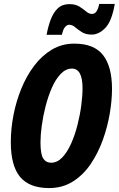

<svg xmlns="http://www.w3.org/2000/svg" viewBox="-20 -947 604 977"><path d="M230 10Q130 10 82.5 -46.5Q35 -103 35 -224Q35 -291 48.5 -361Q62 -431 88.5 -496Q115 -561 154 -612.5Q193 -664 244 -694.5Q295 -725 358 -725Q459 -725 504.5 -666.5Q550 -608 550 -494Q550 -437 538.5 -369Q527 -301 503 -234.5Q479 -168 441.5 -112.5Q404 -57 351 -23.5Q298 10 230 10ZM240 -119Q271 -119 296.5 -145.5Q322 -172 341.5 -215.5Q361 -259 374 -310Q387 -361 393.5 -410.5Q400 -460 400 -498Q400 -598 346 -598Q315 -598 289 -571Q263 -544 244 -500.5Q225 -457 212 -406.5Q199 -356 192.5 -307.5Q186 -259 186 -223Q186 -162 200 -140.5Q214 -119 240 -119ZM217 -770Q225 -813 238.5 -848.5Q252 -884 274.5 -905Q297 -926 333 -926Q364 -926 384 -913.5Q404 -901 418.5 -888.5Q433 -876 448 -876Q461 -876 470 -887.5Q479 -899 485 -927H564Q549 -839 516 -805Q483 -771 447 -771Q416 -771 396.5 -783.5Q377 -796 362.5 -808.5Q348 -821 332 -821Q321 -821 311 -809.5Q301 -798 295 -770Z"/></svg>

Font: Noto Sans ExtraCondensed ExtraBold
Style: Italic
Weight: 800
Width: 2
Italic angle: -12°
Designer: Monotype Design Team
Foundry: Monotype Imaging Inc.
Version: Version 2.013; ttfautohint (v1.8.4.7-5d5b)